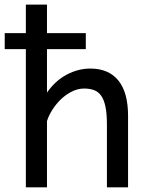

<svg xmlns="http://www.w3.org/2000/svg" viewBox="-30 -801 633 821"><path d="M-9.8 -659.2H80.6V-781.2H170.9V-659.2H336.9V-590.8H170.9V-405.3Q207 -456.5 255.9 -482.2Q304.7 -507.8 356.4 -507.8Q434.6 -507.8 476.1 -456.8Q517.6 -405.8 517.6 -305.2V0H427.2V-268.6Q427.2 -314.5 421.1 -344.2Q415 -374 402.8 -391.4Q390.6 -408.7 372.3 -415.5Q354 -422.4 329.6 -422.4Q303.2 -422.4 278.1 -409.9Q252.9 -397.5 231.9 -377.7Q210.9 -357.9 194.8 -333Q178.7 -308.1 170.9 -283.2V0H80.6V-590.8H-9.8Z"/></svg>

Font: Andika FrenchTight
Style: Regular
Weight: 400
Designer: Victor Gaultney, Annie Olsen, Julie Remington, Don Collingsworth, Eric Hays, Becca Hirsbrunner
Foundry: SIL International
Version: Version 5.000 ; Dig1 Dig4Opn Dig7 LnSpcTght